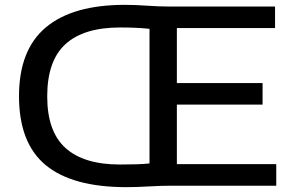

<svg xmlns="http://www.w3.org/2000/svg" viewBox="-20 -767 1210 793"><path d="M502 6Q279 6 168.8 -85Q58.5 -176 58.5 -370Q58.5 -561 169.5 -654Q280.5 -747 495.5 -747Q538.5 -747 587.5 -743.5Q636.5 -740 680.5 -740H1116V-651H710.5V-424H1064.5V-335H710.5V-89H1121V0H686.5Q646 0 594.2 3Q542.5 6 502 6ZM476 -87.5Q514.5 -87.5 545 -88.5Q575.5 -89.5 597.5 -92V-648Q568 -651 539.5 -652.2Q511 -653.5 476 -653.5Q326 -653.5 250.5 -584.8Q175 -516 175 -369Q175 -224 250.5 -155.8Q326 -87.5 476 -87.5Z"/></svg>

Font: Encode Sans Exp Md
Style: Regular
Weight: 500
Width: 7
Designer: Multiple Designers
Foundry: Impallari Type
Version: Version 3.002; ttfautohint (v1.8.3) -l 8 -r 50 -G 200 -x 14 